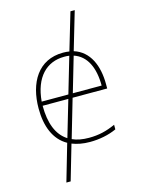

<svg xmlns="http://www.w3.org/2000/svg" viewBox="-140 -841 842 1126"><g transform="rotate(-15 281.5 -278.0)"><path d="M119 204H145L207 -9C238 3 273 10 315 10C372 10 429 -1 477 -23V-51C424 -27 376 -15 316 -15C277 -15 243 -21 215 -34L283 -267H493V-293C493 -406 453 -500 360 -529L428 -760H402L335 -534C323 -536 311 -537 297 -537C145 -537 74 -413 74 -257C74 -150 107 -63 184 -20ZM102 -292C114 -437 190 -512 297 -512C308 -512 318 -512 328 -510L264 -292ZM466 -292H291L353 -504C430 -479 466 -400 466 -292ZM101 -267H257L192 -46C130 -85 101 -161 101 -267Z"/></g></svg>

Font: Noto Sans Mono SemiCondensed Thin
Style: Regular
Weight: 100
Width: 4
Designer: Monotype Design Team
Foundry: Monotype Imaging Inc.
Version: Version 2.014